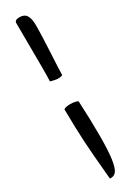

<svg xmlns="http://www.w3.org/2000/svg" viewBox="-184 -664 485 683"><g transform="rotate(-30 58.5 -323.0)"><path d="M59 -394Q48 -394 28 -400Q29 -410 29 -468L28 -639Q28 -652 48 -652Q68 -652 76.5 -638.5Q85 -625 85 -597Q85 -564 81 -486Q77 -416 77 -397Q68 -394 59 -394ZM23 -288Q30 -294 50 -294Q68 -294 81 -288Q85 -211 85 -145Q85 -82 80 -48.5Q75 -15 65.5 -3.5Q56 8 40 6Q30 -101 27 -153.5Q24 -206 23 -288Z"/></g></svg>

Font: Indie Flower
Style: Regular
Weight: 400
Designer: Kimberly Geswein
Foundry: Kimberly Geswein
Version: Version 2.000